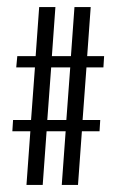

<svg xmlns="http://www.w3.org/2000/svg" viewBox="-20 -595 330 544"><path d="M212 -223H262L264 -255H214L225 -404H273L275 -436H227L237 -575H191L181 -436H127L137 -575H91L81 -436H29L26 -404H79L68 -255H17L15 -223H66L55 -71H101L112 -223H166L155 -71H201ZM125 -404H179L168 -255H114Z"/></svg>

Font: Bigelow Rules
Style: Regular
Weight: 400
Designer: Astigmatic (AOETI)
Foundry: Astigmatic (AOETI)
Version: Version 1.000